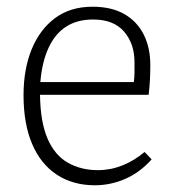

<svg xmlns="http://www.w3.org/2000/svg" viewBox="-20 -537 511 571"><path d="M262 14Q197 14 149 -17.5Q101 -49 75.5 -109Q50 -169 50 -254Q50 -331 74 -390Q98 -449 143.5 -483Q189 -517 255 -517Q312 -517 350 -495Q388 -473 407.5 -434Q427 -395 427 -344Q427 -323 426 -301Q425 -279 422 -255H99Q100 -174 121.5 -124.5Q143 -75 182 -53Q221 -31 271 -31Q309 -31 344 -45Q379 -59 410 -85L431 -63Q396 -24 352.5 -5Q309 14 262 14ZM100 -293H378Q380 -309 380 -322Q380 -335 380 -352Q380 -407 349 -443Q318 -479 257 -479Q210 -479 177 -458Q144 -437 124.5 -395Q105 -353 100 -293Z"/></svg>

Font: Literata ExtraLight
Style: Regular
Weight: 250
Designer: Latin by Veronika Burian and Jose Scaglione. Greek by Irene Vlachou. Cyrillic by Vera Evstafieva.
Foundry: TypeTogether
Version: Version 3.103;gftools[0.9.29]